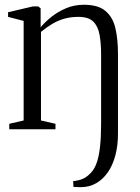

<svg xmlns="http://www.w3.org/2000/svg" viewBox="-20 -544 588 808"><path d="M323 243.5Q319 243.5 313.2 243.5Q307.5 243.5 301.2 243.2Q295 243 289 242.5L288 218Q294 218.5 311.5 214.2Q329 210 342 201Q357.5 190.5 369.2 175.2Q381 160 389 135Q397 110 401.2 71Q405.5 32 405.5 -25.5V-313Q405.5 -361.5 399 -397.5Q392.5 -433.5 372.5 -453.2Q352.5 -473 310 -473Q278 -473 251.2 -465.5Q224.5 -458 200.5 -443.8Q176.5 -429.5 152.5 -410V-37L213.5 -23V0H19V-23L79.5 -37V-456L14 -473V-492.5L118.5 -517H141L151 -509V-468.5V-429Q168.5 -450.5 195.8 -472.5Q223 -494.5 257.8 -509.2Q292.5 -524 333.5 -524Q393 -524 424 -497.8Q455 -471.5 465.8 -424.8Q476.5 -378 476.5 -316.5V19Q476.5 68.5 465.5 109.8Q454.5 151 434.2 180.5Q414 210 385.8 226.5Q357.5 243 323 243.5Z"/></svg>

Font: Merriweather 120pt Light
Style: Regular
Weight: 300
Version: Version 2.100